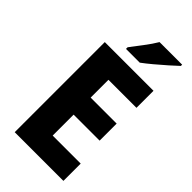

<svg xmlns="http://www.w3.org/2000/svg" viewBox="-283 -1004 1076 1076"><g transform="rotate(45 255.5 -465.5)"><path d="M462 0H76V-714H462V-579H240V-438H446V-303H240V-137H462ZM472 -921Q453 -903 421.5 -875Q390 -847 356 -818.5Q322 -790 296 -771H187V-784Q212 -817 242.5 -857Q273 -897 293 -931H472Z"/></g></svg>

Font: Noto Sans Devanagari UI SemiCondensed ExtraBold
Style: Regular
Weight: 800
Width: 4
Designer: Jelle Bosma - Monotype Design Team
Foundry: Monotype Imaging Inc.
Version: Version 2.004; ttfautohint (v1.8.4.7-5d5b)